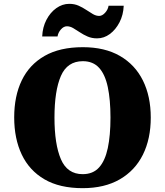

<svg xmlns="http://www.w3.org/2000/svg" viewBox="-20 -971 860 1001"><path d="M411 10Q291 10 212 -36Q133 -82 93.5 -165Q54 -248 54 -359Q54 -470 93.5 -552Q133 -634 212.5 -679.5Q292 -725 412 -725Q526 -725 605 -679.5Q684 -634 725 -551.5Q766 -469 766 -358Q766 -247 725 -164.5Q684 -82 604.5 -36Q525 10 411 10ZM411 -63Q465 -63 496.5 -98Q528 -133 542 -199Q556 -265 556 -358Q556 -451 542 -517Q528 -583 496.5 -617.5Q465 -652 412 -652Q331 -652 297.5 -575Q264 -498 264 -358Q264 -219 297.5 -141Q331 -63 411 -63ZM486 -771Q459 -771 437 -780.5Q415 -790 396.5 -802.5Q378 -815 361.5 -824.5Q345 -834 329 -834Q312 -834 297.5 -817.5Q283 -801 280 -781H200Q202 -829 222 -867.5Q242 -906 273.5 -928.5Q305 -951 341 -951Q368 -951 389.5 -941.5Q411 -932 429.5 -919.5Q448 -907 464.5 -897.5Q481 -888 497 -888Q513 -888 528 -904.5Q543 -921 546 -941H625Q623 -893 603 -854.5Q583 -816 552.5 -793.5Q522 -771 486 -771Z"/></svg>

Font: Noto Rashi Hebrew Black
Style: Regular
Weight: 900
Version: Version 1.006